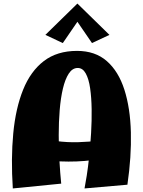

<svg xmlns="http://www.w3.org/2000/svg" viewBox="-20 -1052 803 1079"><path d="M455 7Q460 -17 467.5 -65Q475 -113 481.5 -175.5Q488 -238 492 -306Q496 -374 495 -439Q494 -504 486.5 -556Q479 -608 462 -639Q445 -670 417 -670Q387 -670 366.5 -638.5Q346 -607 333.5 -554Q321 -501 315.5 -433.5Q310 -366 310 -293Q310 -220 314 -149.5Q318 -79 324 -20L52 7Q41 -161 54.5 -302.5Q68 -444 110 -548Q152 -652 226.5 -709Q301 -766 413 -766Q515 -766 580.5 -708.5Q646 -651 679 -548Q712 -445 715.5 -308.5Q719 -172 696 -14ZM129 -162 169 -293Q231 -268 295 -259.5Q359 -251 420.5 -253Q482 -255 537 -261.5Q592 -268 637 -274L647 -193Q584 -163 498.5 -152Q413 -141 318 -145Q223 -149 129 -162ZM333 -810 235 -856 415 -1032 429 -950ZM497 -810 401 -950 415 -1032 595 -856Z"/></svg>

Font: Marhey Light
Style: Regular
Weight: 300
Designer: Nur Syamsi & Bustanul Arifin
Foundry: Namelatype
Version: Version 1.000